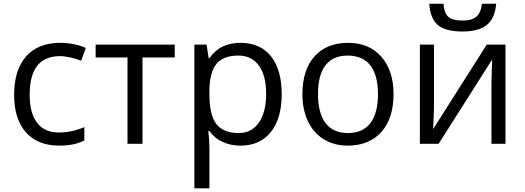

<svg xmlns="http://www.w3.org/2000/svg" viewBox="-20 -776 2833 1036"><path d="M299.8 9.8Q183.6 9.8 119.9 -61.8Q56.2 -133.3 56.2 -264.2Q56.2 -398.4 120.8 -471.7Q185.5 -544.9 305.2 -544.9Q343.8 -544.9 382.3 -536.6Q420.9 -528.3 442.9 -517.1L418 -448.2Q391.1 -459 359.4 -466.1Q327.6 -473.1 303.2 -473.1Q140.1 -473.1 140.1 -265.1Q140.1 -166.5 179.9 -113.8Q219.7 -61 297.9 -61Q364.7 -61 435.1 -89.8V-18.1Q381.3 9.8 299.8 9.8Z M922.9 -465.8H749V0H668V-465.8H496.1V-535.2H922.9Z M1277.8 9.8Q1225.6 9.8 1182.4 -9.5Q1139.2 -28.8 1109.9 -68.8H1104Q1109.9 -22 1109.9 20V240.2H1028.8V-535.2H1094.7L1106 -461.9H1109.9Q1141.1 -505.9 1182.6 -525.4Q1224.1 -544.9 1277.8 -544.9Q1384.3 -544.9 1442.1 -472.2Q1500 -399.4 1500 -268.1Q1500 -136.2 1441.2 -63.2Q1382.3 9.8 1277.8 9.8ZM1266.1 -476.1Q1184.1 -476.1 1147.5 -430.7Q1110.8 -385.3 1109.9 -286.1V-268.1Q1109.9 -155.3 1147.5 -106.7Q1185.1 -58.1 1268.1 -58.1Q1337.4 -58.1 1376.7 -114.3Q1416 -170.4 1416 -269Q1416 -369.1 1376.7 -422.6Q1337.4 -476.1 1266.1 -476.1Z M2103.5 -268.1Q2103.5 -137.2 2037.6 -63.7Q1971.7 9.8 1855.5 9.8Q1783.7 9.8 1728 -23.9Q1672.4 -57.6 1642.1 -120.6Q1611.8 -183.6 1611.8 -268.1Q1611.8 -398.9 1677.2 -471.9Q1742.7 -544.9 1858.9 -544.9Q1971.2 -544.9 2037.4 -470.2Q2103.5 -395.5 2103.5 -268.1ZM1695.8 -268.1Q1695.8 -165.5 1736.8 -111.8Q1777.8 -58.1 1857.4 -58.1Q1937 -58.1 1978.3 -111.6Q2019.5 -165 2019.5 -268.1Q2019.5 -370.1 1978.3 -423.1Q1937 -476.1 1856.4 -476.1Q1776.9 -476.1 1736.3 -423.8Q1695.8 -371.6 1695.8 -268.1Z M2321.8 -535.2V-195.8L2318.4 -106.9L2316.9 -79.1L2606.4 -535.2H2707.5V0H2631.8V-327.1L2633.3 -391.6L2635.7 -455.1L2346.7 0H2245.6V-535.2ZM2474.6 -606Q2384.3 -606 2342.8 -640.9Q2301.3 -675.8 2296.4 -755.9H2372.6Q2377 -705.1 2399.2 -685.1Q2421.4 -665 2476.6 -665Q2526.9 -665 2551 -686.5Q2575.2 -708 2580.6 -755.9H2657.2Q2651.4 -678.7 2607.9 -642.3Q2564.5 -606 2474.6 -606Z"/></svg>

Font: f06597129
Style: Regular
Weight: 400
Foundry: Ascender Corporation
Version: Version 1.10